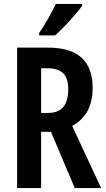

<svg xmlns="http://www.w3.org/2000/svg" viewBox="-20 -956 539 976"><path d="M222 -714Q339 -714 395 -662.5Q451 -611 451 -509Q451 -442 426 -394Q401 -346 347 -316L494 0H360L239 -286H189V0H67V-714ZM222 -609H189V-382H226Q327 -382 327 -503Q327 -558 301 -583.5Q275 -609 222 -609ZM398 -927Q384 -907 360 -879.5Q336 -852 309.5 -824Q283 -796 260 -776H179V-788Q206 -828 227 -865.5Q248 -903 264 -936H398Z"/></svg>

Font: Noto Sans Bengali ExtraCondensed SemiBold
Style: Regular
Weight: 600
Width: 2
Designer: Joana Ranito - Universal Thirst; Jelle Bosma - Monotype Design Team
Foundry: Universal Thirst ehf.
Version: Version 3.000; ttfautohint (v1.8.4.7-5d5b)